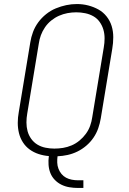

<svg xmlns="http://www.w3.org/2000/svg" viewBox="-20 -766 640 951"><path d="M367 165Q345 165 324 161.5Q303 158 284.5 149Q266 140 251.5 125Q237 110 229.5 91Q222 72 220.5 50.5Q219 29 222 7Q196 5 171.5 -3Q147 -11 127 -25.5Q107 -40 93.5 -61Q80 -82 74 -106.5Q68 -131 68 -157.5Q68 -184 73 -211L130 -556Q134 -582 143.5 -607.5Q153 -633 169.5 -655.5Q186 -678 208.5 -696Q231 -714 256.5 -724.5Q282 -735 308 -740.5Q334 -746 361 -746Q390 -746 417 -739Q444 -732 467.5 -719Q491 -706 508 -684.5Q525 -663 533 -637Q541 -611 541 -582Q541 -553 536 -524L479 -179Q475 -155 466.5 -130.5Q458 -106 443 -84Q428 -62 407.5 -44.5Q387 -27 363.5 -15.5Q340 -4 315 1.5Q290 7 265 8Q263 24 263.5 39.5Q264 55 269.5 69.5Q275 84 284.5 95.5Q294 107 307 114Q320 121 335.5 124Q351 127 367 127H393V165ZM249 -30Q271 -30 292.5 -33.5Q314 -37 335 -46Q356 -55 374 -70Q392 -85 405.5 -103.5Q419 -122 426.5 -143Q434 -164 437 -186L494 -531Q498 -553 498 -576Q498 -599 492 -619.5Q486 -640 473.5 -657.5Q461 -675 442.5 -685.5Q424 -696 402 -700.5Q380 -705 358 -705Q336 -705 314.5 -701Q293 -697 272.5 -688Q252 -679 234 -664.5Q216 -650 203 -631Q190 -612 182.5 -591.5Q175 -571 172 -549L115 -204Q111 -182 111 -159.5Q111 -137 116.5 -116.5Q122 -96 134.5 -78.5Q147 -61 165 -50Q183 -39 205 -34.5Q227 -30 249 -30Z"/></svg>

Font: Iosevka Curly Slab XLtExObl
Style: Regular
Weight: 200
Width: 7
Italic angle: -9°
Monospace: yes
Designer: Belleve Invis
Foundry: Belleve Invis
Version: Version 11.0.0; ttfautohint (v1.8.3)